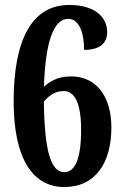

<svg xmlns="http://www.w3.org/2000/svg" viewBox="-20 -744 496 774"><path d="M239 10C365 10 429 -88 429 -230C429 -359 365 -436 267 -436C210 -436 179 -414 157 -394C163 -570 194 -668 255 -668C298 -668 319 -614 319 -543C386 -543 412 -572 412 -615C412 -672 366 -724 259 -724C108 -724 35 -583 35 -335C35 -97 117 10 239 10ZM239 -50C183 -50 159 -143 157 -335C173 -353 198 -377 236 -377C280 -377 307 -331 307 -220C307 -103 282 -50 239 -50Z"/></svg>

Font: Noto Serif Bengali ExtraCondensed
Style: Bold
Weight: 700
Width: 2
Designer: Juan Bruce, Universal Thirst, Indian Type Foundry and the Monotype Design Team.
Foundry: Monotype Imaging Inc.
Version: Version 2.003